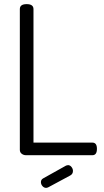

<svg xmlns="http://www.w3.org/2000/svg" viewBox="-20 -751 503 929"><path d="M320 98 214 155Q208 158 203 158Q193 158 185.5 149.5Q178 141 178 130Q178 118 189 112L300 50Q306 48 309 48Q319 48 326 57Q333 66 333 76Q333 91 320 98ZM427 0H106Q94 0 85 -7Q76 -14 76 -26V-707Q76 -731 109 -731Q142 -731 142 -707V-61H427Q449 -61 449 -31Q449 0 427 0Z"/></svg>

Font: Dosis
Style: Book
Weight: 400
Designer: EdgarTolentino, PabloImpallari, IginoMarini
Foundry: EdgarTolentino, PabloImpallari, IginoMarini
Version: Version 1.007